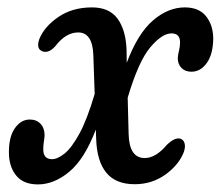

<svg xmlns="http://www.w3.org/2000/svg" viewBox="-20 -476 582 506"><path d="M313.5 -345.5 314 -310.5Q343 -387.5 383 -422Q423 -456.5 467 -456.5Q504.5 -456.5 523 -433.2Q541.5 -410 542 -375Q541.5 -333 525 -310Q508.5 -287 484.5 -287Q468 -287 458.2 -297Q448.5 -307 448.5 -323Q449 -332 451.8 -342.8Q454.5 -353.5 454.5 -364.5Q454.5 -388 432 -388Q407 -388 376 -351.2Q345 -314.5 316.5 -218.5L319 -122.5Q320.5 -59.5 361.5 -59.5Q390.5 -59.5 420 -94.5Q440.5 -114.5 455.5 -110.5Q464 -107.5 466.5 -98Q469 -88.5 464.5 -75.5Q451.5 -41.5 416 -16Q380.5 9.5 335 9.5Q285 9.5 260.2 -20.8Q235.5 -51 233.5 -108.5L232.5 -134.5Q203 -57 162.8 -23.5Q122.5 10 80 10Q41 10 22 -14.2Q3 -38.5 3.5 -76Q3.5 -116 19.5 -138.5Q35.5 -161 58.5 -161Q76.5 -161 87 -149.5Q97.5 -138 97.5 -119.5Q97 -111 95.5 -102Q94 -93 94 -82.5Q94 -56.5 117 -56.5Q131.5 -56.5 150 -71.2Q168.5 -86 189 -123.2Q209.5 -160.5 229.5 -228.5L226 -330.5Q224 -390.5 186 -390.5Q153.5 -390.5 126 -354.5Q108.5 -335 92.5 -340.5Q74 -347 84 -374Q97.5 -406.5 134.2 -431.5Q171 -456.5 222.5 -456.5Q268 -456.5 289.8 -426.8Q311.5 -397 313.5 -345.5Z"/></svg>

Font: Fraunces 72pt S100
Style: Italic
Weight: 400
Italic angle: -16°
Version: Version 1.000; ttfautohint (v1.8.3)